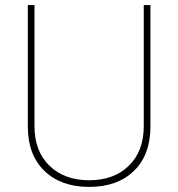

<svg xmlns="http://www.w3.org/2000/svg" viewBox="-20 -731 707 761"><path d="M576.2 -710.9V-229.5Q576.2 -116.7 510.7 -53.5Q445.3 9.8 333.5 9.8Q221.7 9.8 156.2 -53.5Q90.8 -116.7 90.3 -227.5V-710.9H116.7V-230.5Q116.7 -131.8 176 -74.2Q235.4 -16.6 333.5 -16.6Q431.6 -16.6 490.7 -74.2Q549.8 -131.8 549.8 -231V-710.9Z"/></svg>

Font: RobotoDraft Thin
Style: Regular
Weight: 250
Version: Version 2.001153; 2014